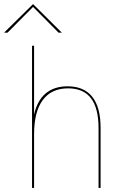

<svg xmlns="http://www.w3.org/2000/svg" viewBox="-66 -921 598 941"><path d="M91 -697H101V-359.5Q116.5 -428.5 158 -463.2Q199.5 -498 265 -498Q345 -498 386 -446.8Q427 -395.5 427 -295V0H417V-293Q417 -390.5 380 -439.2Q343 -488 268 -488Q186 -488 143.5 -430.5Q101 -373 101 -263V0H91ZM96 -901 237 -761H221L96 -887L-29 -761H-46Z"/></svg>

Font: HK Grotesk Thin
Style: Regular
Weight: 100
Designer: Alfredo Marco Pradil
Foundry: Hanken Design Co.
Version: Version 3.001